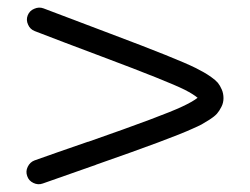

<svg xmlns="http://www.w3.org/2000/svg" viewBox="-20 -494 650 500"><path d="M69.3 -471.2Q81.5 -476.6 93.3 -472.2Q158.2 -447.3 267.6 -406.2Q442.9 -340.3 489.7 -316.9Q502.9 -310.1 510.7 -305.7Q518.6 -301.3 529.8 -293.5Q541 -285.6 547.4 -278.3Q553.2 -271 557.6 -260.7Q562 -250.5 562 -238.3Q562 -226.1 556.6 -215.8Q551.3 -205.1 544.9 -197.8Q538.1 -190.4 525.9 -182.6Q513.7 -174.8 504.9 -169.9Q496.6 -165.5 481 -158.7Q428.2 -134.3 231 -65.4L229 -64.5Q141.1 -33.7 91.3 -16.1Q79.1 -11.7 66.9 -17.6Q54.7 -23.4 50.8 -35.6Q46.4 -47.9 52.2 -59.6Q58.1 -71.8 69.8 -76.2Q120.1 -94.2 208 -124.5L210.4 -125Q404.8 -192.9 454.1 -216.3Q481.4 -229 494.6 -239.3Q483.9 -248.5 460.9 -260.3Q417 -282.2 245.1 -346.7Q135.7 -387.7 70.3 -413.1Q58.1 -418 53.2 -429.7Q47.4 -441.9 52.2 -454.1Q57.1 -466.3 69.3 -471.2Z"/></svg>

Font: Chilanka
Style: Regular
Weight: 400
Designer: Santhosh Thottingal <santhosh.thottingal@gmail.com>
Foundry: Swathanthra Malayalam Computing(SMC)
Version: Version 1.3; 20181103